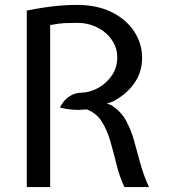

<svg xmlns="http://www.w3.org/2000/svg" viewBox="-20 -761 688 781"><path d="M89 0V-718Q126.5 -725.5 159.5 -730.5Q192.5 -735.5 225 -738.2Q257.5 -741 294 -741Q374.5 -741 433.8 -711.8Q493 -682.5 525.5 -633.5Q558 -584.5 558 -526Q558 -465.5 524.5 -420Q491 -374.5 439 -348L415 -340L435 -332Q472 -307.5 492 -271.5Q512 -235.5 524.5 -191.8Q537 -148 550 -99.2Q563 -50.5 586 0H486Q466 -43 454 -91.8Q442 -140.5 429 -186Q416 -231.5 394.2 -266.2Q372.5 -301 333 -316Q304.5 -313 278.2 -314.8Q252 -316.5 224 -323Q231.5 -340 244.2 -353.8Q257 -367.5 274 -375.5Q291 -383.5 312 -384Q346.5 -385 379.8 -403.5Q413 -422 435 -454Q457 -486 457 -527Q457 -566.5 435 -598.5Q413 -630.5 376 -649.2Q339 -668 294 -668Q266.5 -668 243.2 -667Q220 -666 184 -659V0Z"/></svg>

Font: Expletus Sans
Style: Regular
Weight: 400
Designer: Jasper de Waard
Foundry: Designtown
Version: Version 7.500